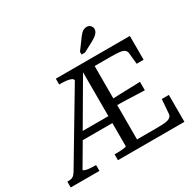

<svg xmlns="http://www.w3.org/2000/svg" viewBox="-190 -1129 1367 1341"><g transform="rotate(-30 493.5 -458.0)"><path d="M391 0V-47H400Q419 -47 439 -48Q459 -49 473 -51.5Q487 -54 487 -57V-244H248L143 -65Q143 -60 156 -55.5Q169 -51 188.5 -49Q208 -47 227 -47H242V0H10V-47H15Q34 -47 45.5 -50.5Q57 -54 66 -63.5Q75 -73 85 -90L409 -633Q409 -645 394.5 -651.5Q380 -658 358 -660.5Q336 -663 311 -663H300V-710H897V-518H841L832 -608Q830 -626 817 -635.5Q804 -645 777 -648Q750 -651 707 -651H579V-390Q606 -391 633 -392Q674 -393 715.5 -394.5Q757 -396 798 -397V-329Q757 -331 715.5 -332Q674 -333 633 -335Q606 -335 579 -336V-59H736Q768 -59 791.5 -60.5Q815 -62 830 -67Q845 -72 852.5 -80.5Q860 -89 861 -102L870 -217H927V0ZM487 -300V-654L280 -300ZM604 -875 540 -788V-766H568L650 -810Q668 -820 681 -830Q694 -840 701 -851.5Q708 -863 708 -875Q708 -891 696.5 -903.5Q685 -916 666 -916Q654 -916 643 -911Q632 -906 623 -897Q614 -888 604 -875Z"/></g></svg>

Font: Roboto Serif 20pt
Style: Regular
Weight: 400
Designer: Greg Gazdowicz
Foundry: Commercial Type
Version: Version 1.008